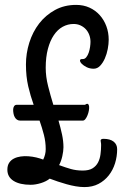

<svg xmlns="http://www.w3.org/2000/svg" viewBox="-20 -720 514 777"><path d="M216.8 -231.9Q225.1 -203.1 231 -176Q236.8 -148.9 236.8 -124Q236.8 -116.7 235.6 -107.4Q234.4 -98.1 232.2 -88.1Q230 -78.1 226.6 -68.6Q223.1 -59.1 219.2 -51.8Q245.6 -42 267.3 -35.9Q289.1 -29.8 314.9 -29.8Q339.8 -29.8 354.5 -38.8Q369.1 -47.9 376.7 -62.5Q384.3 -77.1 386.7 -95.7Q389.2 -114.3 389.2 -132.8Q389.2 -139.6 388.2 -143.8Q387.2 -147.9 387.2 -150.9Q387.2 -158.2 398.9 -158.2Q425.3 -158.2 439.7 -147Q454.1 -135.7 454.1 -116.2Q454.1 -86.9 445.6 -59.3Q437 -31.7 420.2 -10.3Q403.3 11.2 378.7 24.2Q354 37.1 321.8 37.1Q304.7 37.1 286.4 33.9Q268.1 30.8 249.8 25.6Q231.4 20.5 213.9 14.6Q196.3 8.8 181.2 2.9Q167.5 14.2 145.5 21Q123.5 27.8 104 27.8Q60.1 27.8 34.9 12Q9.8 -3.9 9.8 -33.2Q9.8 -50.3 17.1 -61.3Q24.4 -72.3 36.4 -78.4Q48.3 -84.5 63.7 -86.7Q79.1 -88.9 95.2 -87.6Q111.3 -86.4 126.7 -82.8Q142.1 -79.1 154.8 -74.2Q159.7 -84 162.4 -94.7Q165 -105.5 165 -116.2Q165 -146 157.7 -174.3Q150.4 -202.6 140.1 -231.9H62Q54.2 -231.9 48.6 -235.8Q43 -239.7 39.6 -246.1Q36.1 -252.4 34.7 -260.3Q33.2 -268.1 33.2 -275.9Q33.2 -284.2 36.9 -290Q40.5 -295.9 47.9 -295.9H116.2Q103.5 -331.1 94.2 -370.8Q85 -410.6 85 -459Q85 -503.9 98.6 -547.4Q112.3 -590.8 138.4 -624.8Q164.6 -658.7 202.4 -679.4Q240.2 -700.2 288.1 -700.2Q317.9 -700.2 342 -689.2Q366.2 -678.2 383.5 -658.9Q400.9 -639.6 410.4 -614Q419.9 -588.4 419.9 -559.1Q419.9 -542 416 -521.5Q412.1 -501 404.3 -483.4Q396.5 -465.8 385.3 -453.9Q374 -441.9 358.9 -441.9Q343.3 -441.9 330.6 -448.2Q317.9 -454.6 310.8 -461.9Q303.7 -469.2 303.7 -475.3Q303.7 -481.4 314 -481Q322.8 -480.5 329.1 -488.3Q335.4 -496.1 339.1 -507.1Q342.8 -518.1 344.5 -530Q346.2 -542 346.2 -550.8Q346.2 -565.4 341.3 -578.6Q336.4 -591.8 327.4 -601.6Q318.4 -611.3 305.7 -617.2Q293 -623 277.8 -623Q254.4 -623 233.6 -611.6Q212.9 -600.1 197.8 -577.6Q182.6 -555.2 173.8 -522Q165 -488.8 165 -445.8Q165 -409.7 174.6 -371.8Q184.1 -334 195.8 -295.9H324.2Q332 -301.8 335.9 -299.1Q339.8 -296.4 340.6 -289.3Q341.3 -282.2 339.6 -272.5Q337.9 -262.7 334.2 -253.7Q330.6 -244.6 325.7 -238.3Q320.8 -231.9 314.9 -231.9Z"/></svg>

Font: Grand Hotel
Style: Regular
Weight: 400
Designer: Brian J. Bonislawsky & Jim Lyles for Astigmatic (AOETI)
Foundry: Astigmatic (AOETI)
Version: Version 001.000